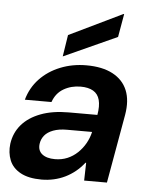

<svg xmlns="http://www.w3.org/2000/svg" viewBox="-54 -792 649 848"><g transform="rotate(5 270.5 -368.0)"><path d="M162 12Q104 12 68.5 -7.5Q33 -27 19.5 -60.5Q6 -94 11 -134Q18 -183 48.5 -218.5Q79 -254 131.5 -274Q184 -294 256 -294H383Q390 -334 383 -360.5Q376 -387 354.5 -399.5Q333 -412 299 -412Q257 -412 223.5 -392.5Q190 -373 176 -333H58Q73 -387 110 -426Q147 -465 200.5 -486.5Q254 -508 316 -508Q387 -508 433 -483.5Q479 -459 497.5 -414Q516 -369 505 -305L451 0H350L352 -79H349Q332 -57 311 -40Q290 -23 266.5 -11.5Q243 0 216.5 6Q190 12 162 12ZM213 -83Q243 -83 268 -93.5Q293 -104 313 -123Q333 -142 346.5 -166Q360 -190 366 -216V-217H255Q219 -217 194 -207.5Q169 -198 156 -182Q143 -166 140 -145Q136 -115 156 -99Q176 -83 213 -83ZM208 -538 223 -634 459 -748H462L444 -645Z"/></g></svg>

Font: DM Sans 36pt SemiBold
Style: Italic
Weight: 600
Italic angle: -10°
Designer: Colophon Foundry, Jonny Pinhorn
Foundry: Colophon Foundry
Version: Version 4.004;gftools[0.9.30]